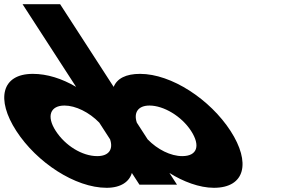

<svg xmlns="http://www.w3.org/2000/svg" viewBox="-172 -880 1356 915"><path d="M738.7 -256C784 -186 768.4 -136 696.4 -136C641.5 -136 578.1 -167.7 531.7 -215.8L480 -295.7C463.7 -344.9 487.5 -377 540.3 -377C607.3 -377 692.7 -327 738.7 -256ZM-94.3 -256C2.8 -106 186.2 15 336.2 15C405 15 444.7 -14.9 456.3 -55.8L492.5 0H496.5H667.5H671.5L635.3 -55.8C699.9 -14.9 778.4 15 847.2 15C997.2 15 1023.8 -106 926.7 -256C829.5 -406 645.5 -528 495.5 -528C427.6 -528 385.7 -505.7 369.7 -465.9L114.5 -860H112.5H-62.5H-64.5L190.7 -465.9C123.1 -505.7 52.4 -528 -15.5 -528C-165.5 -528 -191.5 -406 -94.3 -256ZM93.7 -256C47.7 -327 68.3 -377 135.3 -377C188.2 -377 253.4 -344.9 301 -295.7L352.7 -215.8C368.7 -167.7 346.3 -136 291.4 -136C219.4 -136 139 -186 93.7 -256Z"/></svg>

Font: Hussar
Style: BdOpOblSeven
Weight: 700
Foundry: Cannot Into Space Fonts
Version: Version 2.00